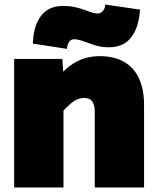

<svg xmlns="http://www.w3.org/2000/svg" viewBox="-20 -821 690 841"><path d="M395 0V-334Q395 -360 384.5 -376Q374 -392 349 -392Q321 -392 295.5 -372Q270 -352 234 -309L220 -464Q264 -523 312 -549Q360 -575 416 -575Q481 -575 524.5 -549.5Q568 -524 589.5 -476Q611 -428 611 -362V0ZM42 0V-563H253L258 -491V0ZM273 -607 124 -630Q126 -706 159 -750.5Q192 -795 256 -795Q285 -795 307.5 -790Q330 -785 348 -778.5Q366 -772 380 -767Q394 -762 407 -762Q421 -762 430.5 -772.5Q440 -783 441 -801L593 -779Q589 -703 555.5 -658.5Q522 -614 457 -614Q423 -614 395 -623Q367 -632 344.5 -640.5Q322 -649 304 -649Q291 -649 283 -638Q275 -627 273 -607Z"/></svg>

Font: Azeret Mono Thin Black
Style: Regular
Weight: 900
Version: Version 1.002